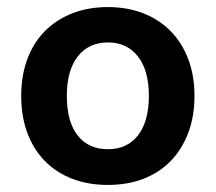

<svg xmlns="http://www.w3.org/2000/svg" viewBox="-20 -508 610 543"><path d="M530 -237Q530 -179 512.5 -132.5Q495 -86 463 -53Q431 -20 386 -2.5Q341 15 285 15Q229 15 184 -2.5Q139 -20 107 -52.5Q75 -85 57.5 -131.5Q40 -178 40 -237Q40 -295 57.5 -341.5Q75 -388 107.5 -420.5Q140 -453 185 -470.5Q230 -488 285 -488Q340 -488 385 -470.5Q430 -453 462.5 -420Q495 -387 512.5 -340.5Q530 -294 530 -237ZM285 -388Q231 -388 200 -348.5Q169 -309 169 -237Q169 -164 199.5 -125Q230 -86 285 -86Q340 -86 370.5 -125.5Q401 -165 401 -237Q401 -309 370 -348.5Q339 -388 285 -388Z"/></svg>

Font: Baloo Chettan 2 SemiBold
Style: Regular
Weight: 600
Designer: Maithili Shingre, Unnati Kotecha and Ek Type
Foundry: Ek Type
Version: Version 1.640;hotconv 1.0.111;makeotfexe 2.5.65597; ttfautoh